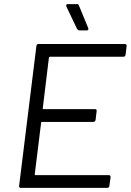

<svg xmlns="http://www.w3.org/2000/svg" viewBox="-20 -914 636 934"><path d="M580 -638H223Q220 -638 218 -634L188 -387Q188 -383 192 -383H442Q452 -383 450 -373L445 -331Q443 -321 434 -321H184Q180 -321 180 -317L149 -66Q149 -62 152 -62H509Q518 -62 518 -52L512 -10Q512 -6 509 -3Q506 0 501 0H81Q77 0 74.5 -3Q72 -6 73 -10L157 -690Q157 -694 160 -697Q163 -700 167 -700H587Q592 -700 594.5 -697Q597 -694 596 -690L591 -648Q589 -638 580 -638ZM410 -773Q410 -766 401 -766H366Q360 -766 355 -773L303 -882Q302 -884 302 -888Q302 -894 310 -894H354Q363 -894 364 -887L409 -778Q410 -776 410 -773Z"/></svg>

Font: Barlow
Style: Italic
Weight: 400
Italic angle: -7°
Designer: Jeremy Tribby
Foundry: Tribby Type
Version: Version 1.408